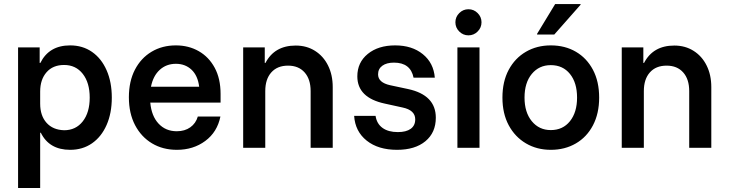

<svg xmlns="http://www.w3.org/2000/svg" viewBox="-20 -736 3628 956"><path d="M70 200V-500H177.5V-422.5H180.8Q224.2 -510 329.2 -510Q391.7 -510 438.3 -477.5Q485 -445 510.8 -386.2Q536.7 -327.5 536.7 -250Q536.7 -172.5 510.8 -113.8Q485 -55 438.3 -22.5Q391.7 10 329.2 10Q225 10 183.3 -75H180V200ZM299.2 -87.5Q357.5 -87.5 392.1 -131.7Q426.7 -175.8 426.7 -250Q426.7 -324.2 392.1 -368.3Q357.5 -412.5 299.2 -412.5Q243.3 -412.5 211.7 -376.2Q180 -340 180 -280V-220Q180 -160 211.7 -124.6Q243.3 -89.2 299.2 -87.5Z M860.8 10Q790.8 10 737.1 -22.1Q683.3 -54.2 652.5 -112.9Q621.7 -171.7 621.7 -251.7Q621.7 -330.8 651.7 -388.8Q681.7 -446.7 734.6 -478.3Q787.5 -510 855.8 -510Q919.2 -510 969.6 -481.2Q1020 -452.5 1049.2 -398.3Q1078.3 -344.2 1078.3 -268.3V-225H728.3Q734.2 -158.3 769.6 -120.4Q805 -82.5 860 -82.5Q900 -82.5 927.5 -102.1Q955 -121.7 965 -155.8H1077.5Q1061.7 -78.3 1002.1 -34.2Q942.5 10 860.8 10ZM731.7 -304.2H971.7Q965 -359.2 933.8 -388.8Q902.5 -418.3 855.8 -418.3Q808.3 -418.3 775.4 -388.3Q742.5 -358.3 731.7 -304.2Z M1190.8 0V-500H1298.3V-422.5H1301.7Q1346.7 -509.2 1452.5 -509.2Q1506.7 -509.2 1548.3 -482.9Q1590 -456.7 1613.3 -410Q1636.7 -363.3 1636.7 -302.5V0H1526.7V-282.5Q1526.7 -341.7 1496.7 -375.4Q1466.7 -409.2 1414.2 -409.2Q1360.8 -409.2 1330.8 -375.4Q1300.8 -341.7 1300.8 -282.5V0Z M1956.7 10Q1863.3 10 1805.8 -35.8Q1748.3 -81.7 1743.3 -159.2H1850Q1855.8 -120 1884.6 -99.2Q1913.3 -78.3 1960.8 -78.3Q2002.5 -78.3 2025 -94.6Q2047.5 -110.8 2047.5 -141.7Q2047.5 -187.5 1984.2 -200.8L1896.7 -220Q1759.2 -249.2 1759.2 -355.8Q1759.2 -425 1811.2 -467.5Q1863.3 -510 1947.5 -510Q2031.7 -510 2085.4 -466.2Q2139.2 -422.5 2145 -349.2H2039.2Q2024.2 -424.2 1941.7 -424.2Q1905 -424.2 1883.8 -408.8Q1862.5 -393.3 1862.5 -365.8Q1862.5 -325 1922.5 -311.7L2012.5 -292.5Q2150 -262.5 2150 -150Q2150 -75.8 2098.3 -32.9Q2046.7 10 1956.7 10Z M2257.5 0V-500H2367.5V0ZM2312.5 -560Q2285.8 -560 2266.7 -579.2Q2247.5 -598.3 2247.5 -625Q2247.5 -651.7 2266.7 -670.8Q2285.8 -690 2312.5 -690Q2339.2 -690 2358.3 -670.8Q2377.5 -651.7 2377.5 -625Q2377.5 -598.3 2358.3 -579.2Q2339.2 -560 2312.5 -560Z M2722.5 10Q2653.3 10 2598.8 -22.1Q2544.2 -54.2 2512.9 -112.5Q2481.7 -170.8 2481.7 -250Q2481.7 -330 2512.9 -388.3Q2544.2 -446.7 2598.8 -478.3Q2653.3 -510 2722.5 -510Q2793.3 -510 2847.5 -478.3Q2901.7 -446.7 2932.5 -388.3Q2963.3 -330 2963.3 -250Q2963.3 -170.8 2932.5 -112.1Q2901.7 -53.3 2847.1 -21.7Q2792.5 10 2722.5 10ZM2722.5 -88.3Q2782.5 -88.3 2817.9 -132.5Q2853.3 -176.7 2853.3 -250Q2853.3 -324.2 2817.9 -367.9Q2782.5 -411.7 2722.5 -411.7Q2664.2 -411.7 2627.9 -367.9Q2591.7 -324.2 2591.7 -250Q2591.7 -176.7 2627.9 -132.5Q2664.2 -88.3 2722.5 -88.3ZM2654.2 -564.2V-567.5L2744.2 -715.8H2870.8V-712.5L2740 -564.2Z M3075.8 0V-500H3183.3V-422.5H3186.7Q3231.7 -509.2 3337.5 -509.2Q3391.7 -509.2 3433.3 -482.9Q3475 -456.7 3498.3 -410Q3521.7 -363.3 3521.7 -302.5V0H3411.7V-282.5Q3411.7 -341.7 3381.7 -375.4Q3351.7 -409.2 3299.2 -409.2Q3245.8 -409.2 3215.8 -375.4Q3185.8 -341.7 3185.8 -282.5V0Z"/></svg>

Font: Funnel Sans Medium
Style: Regular
Weight: 500
Version: Version 1.000; Beta; Release 5; Build 24; ttfautohint (v1.8.